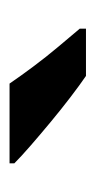

<svg xmlns="http://www.w3.org/2000/svg" viewBox="81 -887 200 402"><g transform="rotate(-90 181.0 -686.0)"><path d="M207 -766Q222 -744 242.5 -716.5Q263 -689 284.5 -663.5Q306 -638 322 -619V-606H223Q204 -619 178.5 -638.5Q153 -658 126.5 -680Q100 -702 77 -722Q54 -742 40 -756V-766Z"/></g></svg>

Font: Noto Sans Medefaidrin
Style: Bold
Weight: 700
Designer: Dalton Maag Ltd
Foundry: Dalton Maag Ltd
Version: Version 1.002; ttfautohint (v1.8.4.7-5d5b)